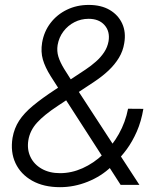

<svg xmlns="http://www.w3.org/2000/svg" viewBox="-20 -755 678 784"><path d="M225.1 9.3Q158.2 9.3 111.3 -17.1Q64.5 -43.5 43.2 -88.9Q22 -134.3 31.2 -192.4Q38.1 -231.4 58.1 -262.2Q78.1 -293 114.5 -323.2Q150.9 -353.5 206.1 -389.6L329.6 -471.2Q351.6 -485.8 371.3 -503.2Q391.1 -520.5 405 -541.3Q418.9 -562 423.3 -586.9Q429.7 -626.5 407 -652.3Q384.3 -678.2 341.8 -678.2Q311 -678.2 284.2 -664.6Q257.3 -650.9 239 -626.7Q220.7 -602.5 215.3 -571.3Q211.4 -546.4 218.3 -523.9Q225.1 -501.5 241.7 -474.1Q258.3 -446.8 283.7 -407.7L549.3 0H472.7L242.7 -356.9Q209.5 -408.2 186.8 -444.3Q164.1 -480.5 155 -512Q146 -543.5 151.9 -580.6Q159.7 -626.5 186.3 -661.1Q212.9 -695.8 253.2 -715.3Q293.5 -734.9 342.3 -734.9Q393.1 -734.9 428 -714.4Q462.9 -693.8 479 -658.7Q495.1 -623.5 487.3 -578.6Q482.4 -546.9 465.6 -519Q448.7 -491.2 423.1 -467Q397.5 -442.9 364.3 -420.9L215.3 -322.3Q159.2 -285.2 130.6 -253.4Q102.1 -221.7 95.7 -182.1Q89.8 -144.5 104.5 -114Q119.1 -83.5 150.6 -65.7Q182.1 -47.9 225.1 -47.9Q272 -47.9 317.1 -68.1Q362.3 -88.4 400.4 -124.3Q438.5 -160.2 465.3 -208Q492.2 -255.9 502.9 -311L565.4 -310.5Q556.6 -258.8 538.6 -217.8Q520.5 -176.8 497.6 -145.5Q474.6 -114.3 450.2 -91.3L433.6 -73.7Q393.6 -35.2 338.1 -12.9Q282.7 9.3 225.1 9.3Z"/></svg>

Font: Inter 24pt Light
Style: Italic
Weight: 300
Italic angle: -9.3988°
Designer: Rasmus Andersson
Foundry: rsms
Version: Version 4.001;git-66647c0bb